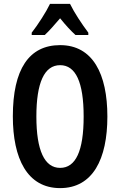

<svg xmlns="http://www.w3.org/2000/svg" viewBox="-20 -957 617 987"><path d="M340 -937H237C218 -897 176 -831 143 -789V-777H210C231 -796 259 -828 289 -863C317 -828 344 -799 368 -777H434V-789C399 -836 362 -892 340 -937ZM532 -358C532 -577 457 -725 289 -725C129 -725 46 -601 46 -359C46 -142 120 10 289 10C457 10 532 -139 532 -358ZM167 -358C167 -532 208 -622 289 -622C369 -622 410 -535 410 -358C410 -180 369 -94 289 -94C209 -94 167 -183 167 -358Z"/></svg>

Font: Noto Sans Myanmar ExtraCondensed SemiBold
Style: Regular
Weight: 600
Width: 2
Designer: Monotype Design Team
Foundry: Monotype Imaging Inc.
Version: Version 2.107